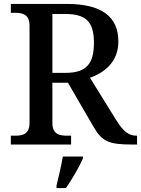

<svg xmlns="http://www.w3.org/2000/svg" viewBox="-20 -734 716 975"><path d="M35 0H341V-45H320C281 -45 246 -53 246 -110V-314H325L455 -90C499 -14 533 0 656 0H676V-45H672C631 -45 603 -71 569 -126L437 -339C506 -364 581 -416 581 -523C581 -650 496 -714 319 -714H35V-669H56C96 -669 130 -660 130 -603V-110C130 -53 96 -45 56 -45H35ZM246 -364V-663H311C417 -663 457 -623 457 -517C457 -415 423 -364 313 -364ZM267 221H315C344 179 383 113 401 71V61H299C291 108 278 165 267 208Z"/></svg>

Font: Noto Serif Thai Medium
Style: Regular
Weight: 500
Designer: Monotype Design Team
Foundry: Monotype Imaging Inc.
Version: Version 1.901;PS 001.901;hotconv 1.0.88;makeotf.lib2.5.64775